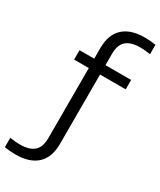

<svg xmlns="http://www.w3.org/2000/svg" viewBox="-347 -900 1012 1212"><g transform="rotate(30 159.0 -294.0)"><path d="M200 -624.5V-542.5H387V-474H200V31.5Q200 129 146.2 179.5Q92.5 230 -11 230Q-51.5 230 -91 223.5V155Q-47.5 161.5 -19 161.5Q51 161.5 84.5 131.8Q118 102 118 36.5V-474H11V-542.5H118V-619.5Q118 -717 171.8 -767.5Q225.5 -818 329 -818Q369.5 -818 409 -811.5V-743Q365.5 -749.5 337 -749.5Q267 -749.5 233.5 -719.8Q200 -690 200 -624.5Z"/></g></svg>

Font: Encode Sans Semi Expanded
Style: Regular
Weight: 400
Width: 6
Designer: Multiple Designers
Foundry: Impallari Type
Version: Version 2.000